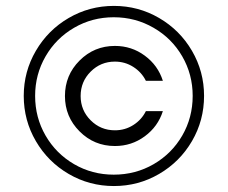

<svg xmlns="http://www.w3.org/2000/svg" viewBox="-20 -623 772 651"><path d="M60.5 -297.9Q60.5 -380.4 101.6 -450.7Q142.6 -521 212.9 -562Q283.2 -603 366.2 -603Q449.2 -603 519.5 -562Q589.8 -521 630.9 -450.7Q671.9 -380.4 671.9 -297.9Q671.9 -214.8 630.9 -144.5Q589.8 -74.2 519.5 -33.2Q449.2 7.8 366.2 7.8Q283.2 7.8 212.9 -33.2Q142.6 -74.2 101.6 -144.5Q60.5 -214.8 60.5 -297.9ZM365.7 -30.8Q439.5 -30.8 501 -66.4Q562.5 -102.1 597.9 -163.3Q633.3 -224.6 633.3 -297.9Q633.3 -370.6 597.9 -431.9Q562.5 -493.2 500.7 -528.8Q439 -564.5 365.7 -564.5Q292.5 -564.5 231.2 -528.8Q169.9 -493.2 134.5 -431.9Q99.1 -370.6 99.1 -297.9Q99.1 -224.6 134.5 -163.3Q169.9 -102.1 231.2 -66.4Q292.5 -30.8 365.7 -30.8ZM369.6 -127.9Q299.3 -127.9 249.8 -177.5Q200.2 -227.1 200.2 -297.4Q200.2 -368.2 249.8 -417.7Q299.3 -467.3 369.6 -467.3Q426.3 -467.3 470.9 -434.3Q515.6 -401.4 532.2 -349.1H474.6Q460 -378.4 431.9 -396.2Q403.8 -414.1 369.6 -414.1Q321.3 -414.1 287.4 -380.1Q253.4 -346.2 253.4 -297.4Q253.4 -249 287.4 -215.1Q321.3 -181.2 369.6 -181.2Q403.8 -181.2 431.9 -199Q460 -216.8 474.6 -246.1H532.2Q515.6 -193.8 470.9 -160.9Q426.3 -127.9 369.6 -127.9Z"/></svg>

Font: Now
Style: Regular
Weight: 400
Designer: Alfredo Marco Pradil
Foundry: Alfredo Marco Pradil
Version: Version 1.200;hotconv 1.0.109;makeotfexe 2.5.65596